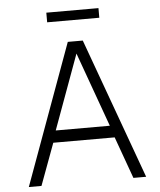

<svg xmlns="http://www.w3.org/2000/svg" viewBox="-59 -933 819 983"><g transform="rotate(-5 350.5 -441.0)"><path d="M49 0 312.5 -723H389.5L652 0H586.5L509 -215H193.5L114 0ZM211.5 -276.5H489.5L351.5 -659.5ZM484 -881.5V-832H216V-881.5Z"/></g></svg>

Font: Public Sans ExtraLight
Style: Regular
Weight: 250
Designer: The Public Sans Project Authors: Dan O. Williams and USWDS (Libre Franklin designed by Pablo Impallari and Rodrigo Fuenz
Version: Version 1.007